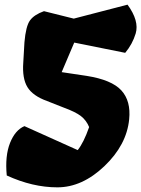

<svg xmlns="http://www.w3.org/2000/svg" viewBox="-20 -798 607 825"><path d="M9 -44Q1 -128 23 -183.5Q45 -239 85 -256L314 -153Q340 -186 363 -252Q351 -281 328 -299Q305 -317 253 -336L182 -364Q121 -386 98 -423.5Q75 -461 80 -529L85 -616Q91 -686 109 -710.5Q127 -735 169 -750L297 -718L528 -778Q579 -708 563 -654Q549 -608 518 -571L299 -615L245 -488L352 -472Q460 -455 501.5 -409.5Q543 -364 535 -285Q524 -175 428.5 -84Q333 7 226.5 7Q120 7 9 -44Z"/></svg>

Font: Tillana ExtraBold
Style: Regular
Weight: 800
Designer: Lipi Raval (Devanagari, Latin), Jonny Pinhorn (Latin)
Foundry: Indian Type Foundry
Version: Version 2.003;PS 1.0;hotconv 1.0.79;makeotf.lib2.5.61930; tt